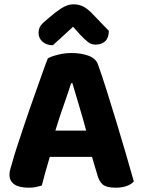

<svg xmlns="http://www.w3.org/2000/svg" viewBox="-20 -861 660 891"><path d="M319 -737Q296 -716 272 -693.5Q248 -671 225 -651Q197 -651 178 -667Q159 -683 159 -708Q159 -728 168.5 -741.5Q178 -755 202 -774L237 -803Q263 -823 282.5 -832Q302 -841 321 -841Q345 -841 364.5 -831.5Q384 -822 404 -802L485 -718Q485 -686 468.5 -670Q452 -654 423 -654Q404 -654 389 -665.5Q374 -677 351 -701ZM407 -133H211Q200 -97 190.5 -62Q181 -27 174 0Q161 4 147 7Q133 10 113 10Q69 10 46.5 -5.5Q24 -21 24 -50Q24 -64 28 -77Q32 -90 37 -107Q44 -134 57 -174Q70 -214 85.5 -260.5Q101 -307 118 -356Q135 -405 151 -449.5Q167 -494 180 -531Q193 -568 202 -590Q217 -599 248.5 -607Q280 -615 311 -615Q356 -615 390.5 -602.5Q425 -590 435 -561Q454 -508 476 -438Q498 -368 520.5 -294Q543 -220 564 -148Q585 -76 601 -19Q590 -6 568.5 2Q547 10 517 10Q474 10 456.5 -5Q439 -20 431 -52ZM310 -475Q296 -430 275.5 -372.5Q255 -315 237 -255H380Q363 -318 345.5 -375.5Q328 -433 316 -475Z"/></svg>

Font: Baloo Tammudu 2
Style: Bold
Weight: 700
Designer: Maithili Shingre, Omkar Shende and Ek Type
Foundry: Ek Type
Version: Version 1.640;hotconv 1.0.111;makeotfexe 2.5.65597; ttfautoh